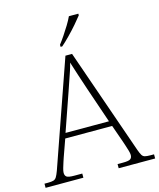

<svg xmlns="http://www.w3.org/2000/svg" viewBox="-137 -1025 928 1119"><g transform="rotate(-15 327.5 -465.5)"><path d="M-3 0V-25H18Q40 -25 51.5 -28.5Q63 -32 70 -43.5Q77 -55 86 -79L308 -714H348L571 -74Q579 -52 585.5 -41.5Q592 -31 603.5 -28Q615 -25 638 -25H658V0H438V-25H470Q505 -25 515.5 -32.5Q526 -40 526 -57Q526 -67 521 -84Q516 -101 510.5 -117.5Q505 -134 502 -143L465 -248H182L145 -144Q142 -135 136.5 -118.5Q131 -102 126 -84.5Q121 -67 121 -57Q121 -40 131.5 -32.5Q142 -25 178 -25H225V0ZM192 -279H454L380 -496Q366 -538 350 -586.5Q334 -635 324 -668Q320 -650 310.5 -621.5Q301 -593 290 -561.5Q279 -530 271 -506ZM294 -784Q309 -803 326.5 -829Q344 -855 360.5 -882Q377 -909 387 -931H444V-921Q431 -904 406 -875Q381 -846 353 -817.5Q325 -789 304 -771H294Z"/></g></svg>

Font: Noto Serif Tamil ExtraLight
Style: Italic
Weight: 200
Italic angle: -12°
Designer: Indian Type Foundry, Tom Grace, and the Monotype Design Team
Foundry: Monotype Imaging Inc.
Version: Version 2.003; ttfautohint (v1.8.4.7-5d5b)